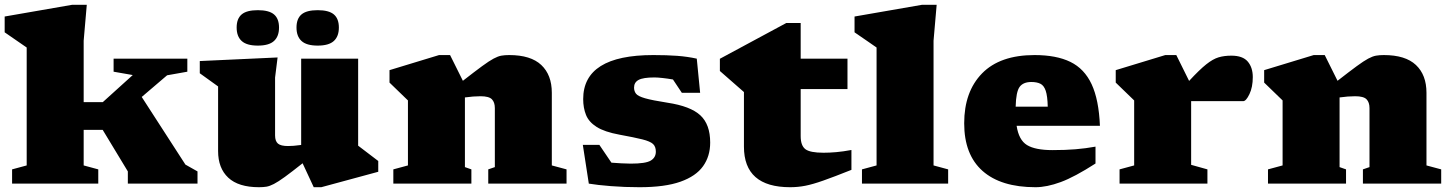

<svg xmlns="http://www.w3.org/2000/svg" viewBox="-22 -767 6066 802"><path d="M327.5 -76 388.5 -59.5V0H28.5V-59.5L89.5 -76V-568.5L-2.5 -632V-698L279.5 -747H340.5L327.5 -597V-340.5H407.5L532.5 -453.5L452.5 -467.5V-522H760.5V-467.5L676 -452.5L570 -362L752.5 -79.5L803 -51V0H512V-51L407 -224.5H327.5Z M1127 -201.5Q1127 -177.5 1139 -167.2Q1151 -157 1181 -157Q1191 -157 1205 -158Q1219 -159 1236 -161.5V-522H1474V-158.5L1558 -94.5V-49.5L1320 15H1288.5L1242 -85Q1196 -48.5 1167.8 -28Q1139.5 -7.5 1122 1.5Q1104.5 10.5 1091 12.8Q1077.5 15 1060 15Q974 15 931.5 -24.8Q889 -64.5 889 -136V-406L812.5 -461V-512L1137.5 -527L1127 -443ZM1055 -576.5Q1008.5 -576.5 987.5 -595.8Q966.5 -615 966.5 -652Q966.5 -689 987.5 -706.8Q1008.5 -724.5 1055 -724.5Q1101.5 -724.5 1122.5 -706.8Q1143.5 -689 1143.5 -652Q1143.5 -615 1122.5 -595.8Q1101.5 -576.5 1055 -576.5ZM1305 -576.5Q1258.5 -576.5 1237.5 -595.8Q1216.5 -615 1216.5 -652Q1216.5 -689 1237.5 -706.8Q1258.5 -724.5 1305 -724.5Q1351.5 -724.5 1372.5 -706.8Q1393.5 -689 1393.5 -652Q1393.5 -615 1372.5 -595.8Q1351.5 -576.5 1305 -576.5Z M2017.5 -59.5 2045 -69V-315.5Q2045 -339.5 2032.8 -352.2Q2020.5 -365 1985 -365Q1955.5 -365 1920 -360V-69L1947 -59.5V0H1621V-59.5L1682 -76V-347.5L1605 -422V-474L1812 -537H1858L1911.5 -429.5Q1961.5 -468.5 1991.5 -490.5Q2021.5 -512.5 2039.8 -522.2Q2058 -532 2072.2 -534.5Q2086.5 -537 2105 -537Q2195 -537 2239 -495.5Q2283 -454 2283 -379.5V-76L2344.5 -59.5V0H2017.5Z M2707 -537Q2763.5 -537 2806.8 -533.8Q2850 -530.5 2888.5 -522L2902.5 -379.5H2826L2789 -435Q2766 -439 2745.2 -441.2Q2724.5 -443.5 2711.5 -443.5Q2664.5 -443.5 2645.5 -433.2Q2626.5 -423 2626.5 -401Q2626.5 -386 2634.8 -375.5Q2643 -365 2672.5 -356.5Q2702 -348 2766 -338Q2862 -323.5 2903.2 -285.5Q2944.5 -247.5 2944.5 -171.5Q2944.5 -114.5 2914.8 -72.8Q2885 -31 2820.2 -8Q2755.5 15 2649.5 15Q2587.5 15 2530.2 10.5Q2473 6 2437.5 0L2412.5 -162H2481.5L2532 -87.5Q2551.5 -86 2573 -84.8Q2594.5 -83.5 2612.5 -83.5Q2675 -83.5 2696.2 -96.2Q2717.5 -109 2717.5 -133.5Q2717.5 -154.5 2705.8 -165.5Q2694 -176.5 2661.2 -184.8Q2628.5 -193 2565.5 -204.5Q2503 -216 2470.2 -236.8Q2437.5 -257.5 2425.8 -287Q2414 -316.5 2414 -353Q2414 -537 2707 -537Z M3322.5 -198.5Q3322.5 -159 3342 -144Q3361.5 -129 3418 -129Q3442.5 -129 3471 -131.5Q3499.5 -134 3534.5 -140.5V-57.5Q3462 -28.5 3417.2 -12.8Q3372.5 3 3341.5 9Q3310.5 15 3278.5 15Q3085.5 15 3085.5 -154.5V-382.5L2985 -470.5V-521.5L3262.5 -671H3322.5V-522H3518V-395H3322.5Z M3877.5 -76 3938.5 -59.5V0H3578.5V-59.5L3639.5 -76V-568.5Q3630 -575 3603.5 -593.5Q3577 -612 3547.5 -632V-698L3829.5 -747H3890.5L3877.5 -597Z M4299.5 -537Q4390.5 -537 4449 -508.5Q4507.5 -480 4537.8 -415.2Q4568 -350.5 4572.5 -241.5H4224.5Q4233.5 -182 4268 -161Q4302.5 -140 4374.5 -140Q4428 -140 4470.5 -143.5Q4513 -147 4554 -154.5V-84Q4467 -28 4408.8 -6.5Q4350.5 15 4303.5 15Q4159 15 4082.2 -53Q4005.5 -121 4005.5 -252Q4005.5 -384 4080.2 -460.5Q4155 -537 4299.5 -537ZM4286 -424.5Q4252 -424.5 4237 -404Q4222 -383.5 4220.5 -321.5H4354.5Q4353.5 -366 4346 -388Q4338.5 -410 4323.8 -417.2Q4309 -424.5 4286 -424.5Z M5121.5 -534.5Q5169 -534.5 5190 -509.8Q5211 -485 5211 -445Q5211 -403 5197 -373.8Q5183 -344.5 5171 -344.5H4967Q4958.5 -344.5 4953.5 -344.5V-78.5L5021.5 -59.5V0H4654.5V-59.5L4715.5 -76V-347.5L4638.5 -422V-474L4845.5 -537H4891.5L4945 -429Q4988.5 -476 5016.5 -498.2Q5044.5 -520.5 5068 -527.5Q5091.5 -534.5 5121.5 -534.5Z M5671 -59.5 5698.5 -69V-315.5Q5698.5 -339.5 5686.2 -352.2Q5674 -365 5638.5 -365Q5609 -365 5573.5 -360V-69L5600.5 -59.5V0H5274.5V-59.5L5335.5 -76V-347.5L5258.5 -422V-474L5465.5 -537H5511.5L5565 -429.5Q5615 -468.5 5645 -490.5Q5675 -512.5 5693.2 -522.2Q5711.5 -532 5725.8 -534.5Q5740 -537 5758.5 -537Q5848.5 -537 5892.5 -495.5Q5936.5 -454 5936.5 -379.5V-76L5998 -59.5V0H5671Z"/></svg>

Font: Newsreader Caption ExtraBold
Style: Regular
Weight: 800
Designer: Hugues Gentile
Foundry: Production Type
Version: Version 1.001